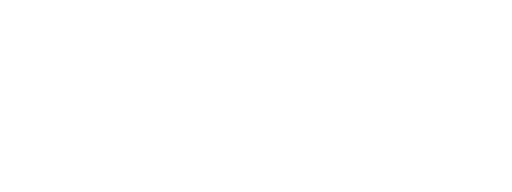

<svg xmlns="http://www.w3.org/2000/svg" viewBox="-20 -370 640 240"><path d="M100 -150Q100 -150 100 -150Q100 -150 100 -150Q100 -150 100 -150Q100 -150 100 -150Q100 -150 100 -150Q100 -150 100 -150Q100 -150 100 -150Q100 -150 100 -150Q100 -150 100 -150Q100 -150 100 -150Q100 -150 100 -150Q100 -150 100 -150ZM100 -350Q100 -350 100 -350Q100 -350 100 -350Q100 -350 100 -350Q100 -350 100 -350Q100 -350 100 -350Q100 -350 100 -350Q100 -350 100 -350Q100 -350 100 -350Q100 -350 100 -350Q100 -350 100 -350Q100 -350 100 -350Q100 -350 100 -350ZM200 -250Q200 -250 200 -250Q200 -250 200 -250Q200 -250 200 -250Q200 -250 200 -250Q200 -250 200 -250Q200 -250 200 -250Q200 -250 200 -250Q200 -250 200 -250Q200 -250 200 -250Q200 -250 200 -250Q200 -250 200 -250Q200 -250 200 -250ZM400 -150Q400 -150 400 -150Q400 -150 400 -150Q400 -150 400 -150Q400 -150 400 -150Q400 -150 400 -150Q400 -150 400 -150Q400 -150 400 -150Q400 -150 400 -150Q400 -150 400 -150Q400 -150 400 -150Q400 -150 400 -150Q400 -150 400 -150ZM400 -350Q400 -350 400 -350Q400 -350 400 -350Q400 -350 400 -350Q400 -350 400 -350Q400 -350 400 -350Q400 -350 400 -350Q400 -350 400 -350Q400 -350 400 -350Q400 -350 400 -350Q400 -350 400 -350Q400 -350 400 -350Q400 -350 400 -350ZM500 -250Q500 -250 500 -250Q500 -250 500 -250Q500 -250 500 -250Q500 -250 500 -250Q500 -250 500 -250Q500 -250 500 -250Q500 -250 500 -250Q500 -250 500 -250Q500 -250 500 -250Q500 -250 500 -250Q500 -250 500 -250Q500 -250 500 -250Z"/></svg>

Font: TINY 5x3
Style: Regular
Weight: 400
Designer: Jack Halten Fahnestock
Foundry: Velvetyne Type Foundry
Version: Version 1.002